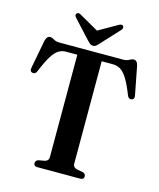

<svg xmlns="http://www.w3.org/2000/svg" viewBox="-128 -975 882 1066"><g transform="rotate(15 312.5 -442.5)"><path d="M129.5 -700H495Q515 -700 528.5 -708Q542 -716 553 -716Q572.5 -716 579 -687L610 -526.5Q615.5 -503 597 -499Q581 -495.5 573 -514.5Q549 -576 529 -607.2Q509 -638.5 489.2 -649.5Q469.5 -660.5 446.5 -660.5H382.5V-70.5Q382.5 -51.5 405 -45L441.5 -38.5Q457 -33 457 -18.5Q457 0 436 0H190Q168.5 0 168.5 -18.5Q168.5 -32.5 184.5 -38.5L221 -45Q242.5 -51 242.5 -70.5V-660.5H177.5Q154.5 -660.5 135.2 -648.8Q116 -637 96.2 -605.5Q76.5 -574 52.5 -514.5Q44.5 -495.5 28.5 -499Q10 -502.5 15.5 -526.5L46 -687.5Q52.5 -716.5 72 -716.5Q83 -716.5 96 -708.2Q109 -700 129.5 -700ZM346 -752Q337.5 -742.5 330.5 -736.8Q323.5 -731 313 -731Q302.5 -731 295.5 -736.8Q288.5 -742.5 279.5 -752L182 -858Q175.5 -865 176 -871.5Q176.5 -878 180.5 -881.5Q189.5 -889.5 206 -879L313 -818L420 -879Q436.5 -889.5 445.5 -881.5Q449 -878 449.5 -871.5Q450 -865 444 -858Z"/></g></svg>

Font: Fraunces 144pt S050 SemiBold
Style: Regular
Weight: 600
Version: Version 1.000; ttfautohint (v1.8.3)